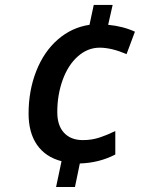

<svg xmlns="http://www.w3.org/2000/svg" viewBox="-20 -744 591 774"><path d="M282.2 9.8H206.1L228 -94.2Q163.6 -110.8 129.4 -159.9Q95.2 -209 95.2 -286.1Q95.2 -378.9 126.2 -457.5Q157.2 -536.1 213.1 -584.7Q269 -633.3 340.8 -644L357.9 -724.1H434.1L416 -644Q476.6 -638.2 523.9 -616.2L490.2 -525.9Q429.2 -551.8 381.8 -551.8Q333.5 -551.8 293.9 -516.8Q254.4 -481.9 232.7 -421.9Q210.9 -361.8 210.9 -292Q210.9 -237.8 238.3 -208.5Q265.6 -179.2 314 -179.2Q350.1 -179.2 381.6 -189.7Q413.1 -200.2 444.8 -215.8V-121.1Q379.9 -87.4 301.8 -85Z"/></svg>

Font: Open Sans Semibold
Style: Italic
Weight: 600
Italic angle: -12°
Foundry: Ascender Corporation
Version: Version 1.10